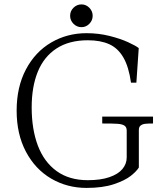

<svg xmlns="http://www.w3.org/2000/svg" viewBox="-20 -864 780 894"><path d="M57.5 -349Q57.5 -459 100.8 -540.8Q144 -622.5 218.2 -666Q292.5 -709.5 383 -709.5Q438.5 -709.5 489.5 -696.8Q540.5 -684 576.5 -667.5Q612.5 -651 626 -640L615 -479H590Q579.5 -553.5 554.2 -596.8Q529 -640 488.5 -658.2Q448 -676.5 389 -676.5Q301.5 -676.5 243 -638.2Q184.5 -600 156 -530Q127.5 -460 127.5 -364Q127.5 -262.5 156.2 -186.2Q185 -110 243.5 -67.5Q302 -25 389 -25Q448.5 -25 489.2 -39Q530 -53 550 -77Q570 -101 570 -131V-256Q570 -272 559.5 -279Q549 -286 527.8 -287.5Q506.5 -289 456 -289V-321H692.5V-289Q668.5 -289 655.8 -287.5Q643 -286 634.8 -279.5Q626.5 -273 626.5 -259V-84Q615.5 -66 588.5 -44.8Q561.5 -23.5 509.8 -6.2Q458 11 383 11Q292.5 11 218.2 -32.5Q144 -76 100.8 -157.5Q57.5 -239 57.5 -349ZM306.5 -790.5Q306.5 -812.5 322.2 -828Q338 -843.5 359.5 -843.5Q380.5 -843.5 396 -827.8Q411.5 -812 411.5 -790.5Q411.5 -769 396 -753.2Q380.5 -737.5 359.5 -737.5Q338 -737.5 322.2 -753.2Q306.5 -769 306.5 -790.5Z"/></svg>

Font: Didactic
Style: Regular
Weight: 400
Designer: Tyler Finck
Foundry: Etcetera Type Co
Version: Version 3.007;FEAKit 1.0